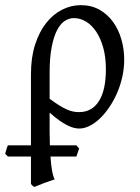

<svg xmlns="http://www.w3.org/2000/svg" viewBox="-53 -489 551 753"><path d="M246.6 125H145Q147 155.3 150.9 178.7Q154.8 202.1 161.6 214.4Q139.2 221.7 120.8 228.5Q102.5 235.4 82 244.1Q76.7 241.7 74.5 239.3Q72.3 236.8 68.4 232.4V125H-22L-32.7 114.3Q-30.3 106.4 -28.1 97.7Q-25.9 88.9 -22 81.1H68.4V-197.8Q68.4 -263.7 84.7 -314.2Q101.1 -364.7 128.4 -399.2Q155.8 -433.6 190.9 -451.2Q226.1 -468.8 263.7 -468.8Q305.7 -468.8 337.4 -450.7Q369.1 -432.6 390.6 -402.8Q412.1 -373 423.1 -334.5Q434.1 -295.9 434.1 -255.4Q434.1 -220.2 426.5 -186.8Q418.9 -153.3 405.8 -123.3Q392.6 -93.3 375.2 -67.9Q357.9 -42.5 338.4 -23.9Q318.8 -5.4 298.1 4.9Q277.3 15.1 257.8 15.1Q249 15.1 238 12.7Q227.1 10.3 212.9 3.4Q198.7 -3.4 181.2 -15.6Q163.6 -27.8 141.6 -47.4V23.4Q141.6 52.7 142.6 81.1H246.6L257.3 93.3ZM141.6 -101.6Q163.1 -85.9 179 -75.9Q194.8 -65.9 208 -60.1Q221.2 -54.2 232.7 -51.8Q244.1 -49.3 256.8 -49.3Q307.6 -49.3 335 -92.5Q362.3 -135.7 362.3 -217.3Q362.3 -264.2 352.1 -301.3Q341.8 -338.4 324.5 -364.5Q307.1 -390.6 284.4 -404.3Q261.7 -418 236.3 -418Q218.3 -418 201.2 -407Q184.1 -396 170.9 -370.8Q157.7 -345.7 149.7 -304.4Q141.6 -263.2 141.6 -203.1Z"/></svg>

Font: Gentium Plus
Style: Regular
Weight: 400
Designer: J. Victor Gaultney, Annie Olsen, Iska Routamaa
Foundry: SIL International
Version: Version 1.510